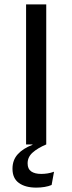

<svg xmlns="http://www.w3.org/2000/svg" viewBox="-20 -659 330 876"><path d="M191 0H99V-639H191ZM145.5 197Q95.5 197 66.2 175.8Q37 154.5 37 111.5V110.5Q37 71.5 60.8 45Q84.5 18.5 128.5 1.5V-4.5L187 -1L191 0Q152 16.5 129 37Q106 57.5 106 86V86.5Q106 112 122.5 123.2Q139 134.5 168 134.5Q182.5 134.5 197 132.2Q211.5 130 226.5 124.5L215.5 185Q201.5 191 183.2 194Q165 197 145.5 197Z"/></svg>

Font: Anek Latin Expanded
Style: Regular
Weight: 400
Width: 7
Designer: Yesha Goshar
Foundry: Ek Type
Version: Version 1.003